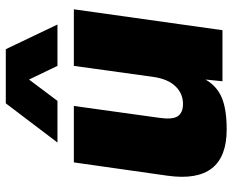

<svg xmlns="http://www.w3.org/2000/svg" viewBox="-88 -680 783 646"><g transform="rotate(-90 303.0 -357.5)"><path d="M189.9 14.2Q6.8 14.2 34.2 -184.1L79.1 -500H269L229 -211.9Q222.7 -168.5 234.4 -150.6Q246.1 -132.8 275.9 -132.8Q311 -132.8 335.7 -158.7Q360.4 -184.6 367.2 -235.8L403.8 -500H594.2L523.9 0H352.1L357.9 -57.1Q335.9 -18.6 296.6 -2.2Q257.3 14.2 189.9 14.2ZM146 -555.2 277.8 -729H460L543 -555.2H403.8L357.9 -650.9L286.1 -555.2Z"/></g></svg>

Font: Human Sans Black
Style: Italic
Weight: 800
Italic angle: -8°
Designer: Tim Radville
Foundry: Continuum
Version: Version 1.000;FEAKit 1.0